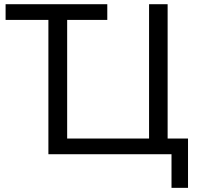

<svg xmlns="http://www.w3.org/2000/svg" viewBox="-20 -739 944 920"><path d="M801.8 161.1V0H211.9V-643.6H6.8V-718.8H494.1V-643.6H301.8V-75.2H694.3V-718.8H783.2V-75.2H880.9V161.1Z"/></svg>

Font: Min Sans
Style: Regular
Weight: 400
Designer: Jinseong-Kim, NotoSansCJK, Nunito
Foundry: Jinseong-Kim
Version: Version 1.400;Glyphs 3.1.2 (3151)